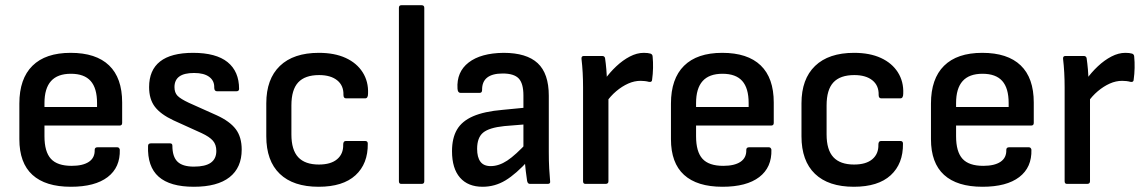

<svg xmlns="http://www.w3.org/2000/svg" viewBox="-20 -703 4372 734"><path d="M251 11Q154 11 104 -34.5Q54 -80 54 -171V-307Q54 -402 104 -451.5Q154 -501 250 -501Q347 -501 397 -453Q447 -405 447 -311V-233Q447 -223 437 -223H150V-182Q150 -123 174.5 -96Q199 -69 254 -69Q297 -69 320 -84.5Q343 -100 342 -130Q342 -140 353 -140H428Q436 -140 438 -131Q440 -63 391.5 -26Q343 11 251 11ZM150 -294H351V-309Q351 -366 326.5 -393.5Q302 -421 251 -421Q200 -421 175 -393Q150 -365 150 -309Z M721 11Q630 11 586.5 -27.5Q543 -66 546 -145Q546 -155 557 -155H630Q639 -155 639 -146Q639 -104 658.5 -85Q678 -66 721 -66Q765 -66 786 -81Q807 -96 807 -126Q807 -150 794 -165Q781 -180 751 -194L643 -243Q594 -266 572 -295Q550 -324 550 -370Q550 -435 592 -468Q634 -501 718 -501Q806 -501 850 -465.5Q894 -430 894 -363Q894 -354 883 -354H810Q799 -354 799 -368Q800 -394 780 -409Q760 -424 722 -424Q684 -424 665.5 -410.5Q647 -397 647 -370Q647 -349 658.5 -337Q670 -325 702 -310L809 -262Q859 -239 881.5 -209Q904 -179 904 -131Q904 -62 857.5 -25.5Q811 11 721 11Z M1198 11Q1101 11 1049.5 -38.5Q998 -88 998 -182V-308Q998 -401 1050 -451Q1102 -501 1199 -501Q1259 -501 1301.5 -481.5Q1344 -462 1366.5 -426.5Q1389 -391 1387 -345Q1387 -327 1376 -327H1303Q1293 -327 1293 -340Q1294 -376 1269 -396Q1244 -416 1200 -416Q1146 -416 1120 -388Q1094 -360 1094 -300V-189Q1094 -130 1120 -102Q1146 -74 1199 -74Q1245 -74 1269 -94.5Q1293 -115 1292 -150Q1292 -164 1302 -164H1376Q1386 -164 1386 -154Q1387 -77 1339 -33Q1291 11 1198 11Z M1514 0Q1505 0 1505 -10V-673Q1505 -683 1514 -683H1592Q1602 -683 1602 -673V-10Q1602 0 1592 0Z M2006 0Q1997 0 1995 -12Q1993 -24 1990 -49Q1987 -74 1986 -96L1981 -128V-338Q1981 -384 1963 -403Q1945 -422 1902 -422Q1822 -422 1823 -359Q1823 -348 1814 -348H1740Q1730 -348 1729 -364Q1725 -428 1771.5 -464Q1818 -500 1905 -501Q1993 -501 2035.5 -461.5Q2078 -422 2078 -337V-122Q2078 -87 2079.5 -59.5Q2081 -32 2083 -11Q2085 0 2074 0ZM1825 11Q1769 11 1738.5 -24Q1708 -59 1708 -125Q1708 -175 1727 -207.5Q1746 -240 1788.5 -258.5Q1831 -277 1901 -283L1994 -292V-228L1908 -221Q1850 -215 1827 -196Q1804 -177 1804 -134Q1804 -102 1816.5 -85Q1829 -68 1856 -68Q1887 -68 1919 -89Q1951 -110 1998 -161L2001 -91Q1953 -38 1912.5 -13.5Q1872 11 1825 11Z M2218 0Q2209 0 2209 -10V-369Q2209 -398 2207.5 -425.5Q2206 -453 2203 -478Q2202 -489 2212 -489H2282Q2291 -489 2293 -481Q2296 -461 2298 -437.5Q2300 -414 2300 -395L2306 -348V-10Q2306 0 2295 0ZM2296 -310 2291 -398Q2311 -426 2336 -449.5Q2361 -473 2388 -487Q2415 -501 2441 -501Q2457 -501 2467 -498Q2475 -495 2475 -486Q2477 -466 2476.5 -443Q2476 -420 2473 -399Q2473 -388 2461 -390Q2454 -392 2445.5 -393Q2437 -394 2429 -394Q2405 -394 2381.5 -383.5Q2358 -373 2336 -354.5Q2314 -336 2296 -310Z M2742 11Q2645 11 2595 -34.5Q2545 -80 2545 -171V-307Q2545 -402 2595 -451.5Q2645 -501 2741 -501Q2838 -501 2888 -453Q2938 -405 2938 -311V-233Q2938 -223 2928 -223H2641V-182Q2641 -123 2665.5 -96Q2690 -69 2745 -69Q2788 -69 2811 -84.5Q2834 -100 2833 -130Q2833 -140 2844 -140H2919Q2927 -140 2929 -131Q2931 -63 2882.5 -26Q2834 11 2742 11ZM2641 -294H2842V-309Q2842 -366 2817.5 -393.5Q2793 -421 2742 -421Q2691 -421 2666 -393Q2641 -365 2641 -309Z M3244 11Q3147 11 3095.5 -38.5Q3044 -88 3044 -182V-308Q3044 -401 3096 -451Q3148 -501 3245 -501Q3305 -501 3347.5 -481.5Q3390 -462 3412.5 -426.5Q3435 -391 3433 -345Q3433 -327 3422 -327H3349Q3339 -327 3339 -340Q3340 -376 3315 -396Q3290 -416 3246 -416Q3192 -416 3166 -388Q3140 -360 3140 -300V-189Q3140 -130 3166 -102Q3192 -74 3245 -74Q3291 -74 3315 -94.5Q3339 -115 3338 -150Q3338 -164 3348 -164H3422Q3432 -164 3432 -154Q3433 -77 3385 -33Q3337 11 3244 11Z M3736 11Q3639 11 3589 -34.5Q3539 -80 3539 -171V-307Q3539 -402 3589 -451.5Q3639 -501 3735 -501Q3832 -501 3882 -453Q3932 -405 3932 -311V-233Q3932 -223 3922 -223H3635V-182Q3635 -123 3659.5 -96Q3684 -69 3739 -69Q3782 -69 3805 -84.5Q3828 -100 3827 -130Q3827 -140 3838 -140H3913Q3921 -140 3923 -131Q3925 -63 3876.5 -26Q3828 11 3736 11ZM3635 -294H3836V-309Q3836 -366 3811.5 -393.5Q3787 -421 3736 -421Q3685 -421 3660 -393Q3635 -365 3635 -309Z M4059 0Q4050 0 4050 -10V-369Q4050 -398 4048.5 -425.5Q4047 -453 4044 -478Q4043 -489 4053 -489H4123Q4132 -489 4134 -481Q4137 -461 4139 -437.5Q4141 -414 4141 -395L4147 -348V-10Q4147 0 4136 0ZM4137 -310 4132 -398Q4152 -426 4177 -449.5Q4202 -473 4229 -487Q4256 -501 4282 -501Q4298 -501 4308 -498Q4316 -495 4316 -486Q4318 -466 4317.5 -443Q4317 -420 4314 -399Q4314 -388 4302 -390Q4295 -392 4286.5 -393Q4278 -394 4270 -394Q4246 -394 4222.5 -383.5Q4199 -373 4177 -354.5Q4155 -336 4137 -310Z"/></svg>

Font: Sofia Sans Semi Condensed SemiBold
Style: Regular
Weight: 600
Designer: Botio Nikoltchev, Ani Petrova
Foundry: lettersoup
Version: Version 4.100